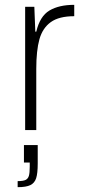

<svg xmlns="http://www.w3.org/2000/svg" viewBox="-20 -538 351 794"><path d="M84 -510H122L126 -407H130Q145 -471 184.5 -494.5Q224 -518 287 -518V-471Q224 -471 190 -446.5Q156 -422 143 -375.5Q130 -329 130 -253V0H84ZM103 151V134H79V62H136V138Q136 179 129.5 199Q123 219 105.5 227.5Q88 236 53 236V211Q76 211 86 206Q96 201 99.5 189Q103 177 103 151Z"/></svg>

Font: Saira Semi Condensed ExtraLight
Style: Regular
Weight: 200
Width: 4
Designer: Hector Gatti with collaboration of the Omnibus-Type team
Foundry: Omnibus-Type
Version: Version 1.001; ttfautohint (v1.8)